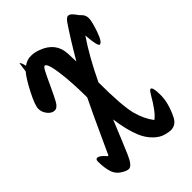

<svg xmlns="http://www.w3.org/2000/svg" viewBox="-218 -860 909 909"><g transform="rotate(-45 236.5 -406.0)"><path d="M421 -565Q409 -565 403 -644Q344 -557 290 -443Q290 -288 306 -225Q321 -169 351 -130Q380 -149 426 -229Q437 -247 443 -247Q456 -247 456 -192.5Q456 -138 424 -74Q407 -40 371 -40Q362 -40 337 -46.5Q312 -53 287.5 -77Q263 -101 248 -136Q225 -192 215 -270Q167 -152 145 -101.5Q123 -51 102 -51Q91 -51 73 -61Q43 -77 33 -106.5Q23 -136 23 -180Q23 -195 33.5 -195Q44 -195 60 -180L75 -164Q80 -164 84 -177Q181 -389 202 -430Q202 -502 196 -569Q185 -679 166 -679Q160 -679 150 -660.5Q140 -642 118.5 -595Q97 -548 82.5 -521.5Q68 -495 49.5 -495Q31 -495 15.5 -514Q0 -533 0 -556Q0 -579 30.5 -638.5Q61 -698 83 -723Q86 -741 90 -772Q97 -768 103 -741Q126 -758 151.5 -758Q177 -758 202 -748Q280 -719 284 -642Q286 -606 286 -587Q345 -688 387 -749Q401 -768 410.5 -768Q420 -768 428 -760.5Q436 -753 444 -741.5Q452 -730 456 -727Q473 -712 473 -690.5Q473 -669 455 -617Q437 -565 421 -565Z"/></g></svg>

Font: Zhi Mang Xing
Style: Regular
Weight: 400
Designer: ZhongQi
Foundry: ZhongQi
Version: Version 2.001